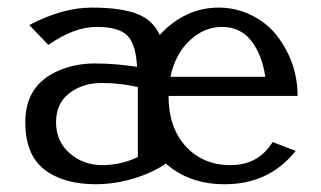

<svg xmlns="http://www.w3.org/2000/svg" viewBox="-20 -470 837 500"><path d="M45.9 0ZM750 -77.1Q681.2 9.8 564.9 9.8Q473.1 9.8 412.1 -43.9Q374.5 -18.6 325.4 -4.4Q276.4 9.8 230 9.8Q145 9.8 95.5 -28.6Q45.9 -66.9 45.9 -151.9Q45.9 -248 130.9 -285.2Q174.3 -304.7 226.1 -304.7H227.5Q280.3 -304.7 336.9 -295.9Q334 -354.5 311.8 -377.2Q289.6 -399.9 231.2 -399.9Q172.9 -399.9 106 -353L56.2 -404.8Q143.1 -450.2 218.5 -450.2Q293.9 -450.2 335.9 -434.3Q377.9 -418.5 396 -378.9Q426.3 -412.6 465.3 -431.4Q504.4 -450.2 549.8 -450.2Q595.2 -450.2 636.2 -429.7Q676.8 -409.2 702.1 -376Q754.9 -306.2 754.9 -220.2H418.9Q418.9 -138.2 463.6 -89.1Q508.3 -40 580.6 -40Q652.8 -40 689.9 -100.1ZM338.9 -61V-243.2Q293.5 -253.9 244.6 -253.9Q195.8 -253.9 160.9 -227.5Q126 -201.2 126 -151.4Q126 -101.6 161.6 -70.8Q197.3 -40 246.1 -40Q294.9 -40 338.9 -61ZM423.8 -270H670.9Q662.1 -328.6 633.8 -364.3Q605.5 -399.9 558.6 -399.9Q511.7 -399.9 474.1 -364.7Q436.5 -329.6 423.8 -270Z"/></svg>

Font: Pfennig
Style: Medium
Weight: 500
Version: Version 20120410 ; ttfautohint (v0.8)